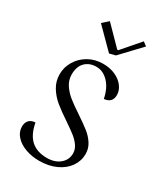

<svg xmlns="http://www.w3.org/2000/svg" viewBox="-159 -667 652 755"><g transform="rotate(30 167.5 -289.5)"><path d="M172.4 -485.4 199.7 -492.2 284.7 -582 267.1 -595.2 197.3 -514.6H192.9L111.8 -597.2L85 -573.2ZM290.5 -97.2Q290.5 -122.1 276.9 -143.1Q263.2 -164.1 242.9 -179.9Q222.7 -195.8 189 -218.3Q154.3 -241.2 134.3 -257.3Q114.3 -273.4 100.3 -294.4Q86.4 -315.4 86.4 -340.8Q86.4 -377 105.7 -396.2Q125 -415.5 156.7 -415.5Q187 -415.5 211.2 -390.1Q235.4 -364.7 244.1 -320.3Q281.2 -323.7 281.2 -359.4Q281.2 -379.4 267.6 -397.9Q253.9 -416.5 229.5 -427.7Q205.1 -439 173.8 -439Q136.7 -439 107.4 -422.1Q78.1 -405.3 61.5 -377.4Q44.9 -349.6 44.9 -318.4Q44.9 -286.1 61 -260Q77.1 -233.9 100.3 -214.8Q123.5 -195.8 160.2 -171.4Q190.4 -150.9 207.3 -137.7Q224.1 -124.5 235.4 -108.4Q246.6 -92.3 246.6 -74.2Q246.6 -44.9 224.1 -26.1Q201.7 -7.3 165.5 -7.3Q120.6 -7.3 93.8 -31.2Q66.9 -55.2 57.6 -106Q38.1 -104.5 28.8 -93.8Q19.5 -83 19.5 -65.4Q19.5 -41.5 36.6 -22.5Q53.7 -3.4 82.3 7.1Q110.8 17.6 144.5 17.6Q188 17.6 221.2 2.2Q254.4 -13.2 272.5 -39.3Q290.5 -65.4 290.5 -97.2Z"/></g></svg>

Font: Neuton ExtraLight
Style: Regular
Weight: 275
Designer: Brian M Zick
Foundry: Brian M Zick
Version: Version 1.560